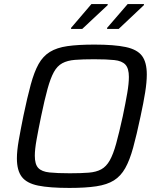

<svg xmlns="http://www.w3.org/2000/svg" viewBox="-20 -915 773 943"><path d="M321 8Q223 8 167 -3.5Q111 -15 87 -46.5Q63 -78 63 -137Q63 -174 72 -225.5Q81 -277 95 -346Q114 -437 131 -499.5Q148 -562 169.5 -600.5Q191 -639 225 -660Q259 -681 311.5 -688.5Q364 -696 444 -696Q541 -696 597.5 -684Q654 -672 677.5 -640.5Q701 -609 701 -549Q701 -512 693 -461.5Q685 -411 670 -342Q651 -252 634 -190Q617 -128 595 -89Q573 -50 539.5 -29Q506 -8 453 0Q400 8 321 8ZM323 -64Q379 -64 416 -67Q453 -70 477.5 -83.5Q502 -97 519 -127Q536 -157 550.5 -209.5Q565 -262 583 -344Q597 -411 605 -458Q613 -505 613 -537Q613 -579 596 -597.5Q579 -616 541.5 -620Q504 -624 442 -624Q386 -624 348.5 -621Q311 -618 286 -604.5Q261 -591 244.5 -561Q228 -531 213.5 -478.5Q199 -426 182 -344Q168 -276 159.5 -228.5Q151 -181 151 -150Q151 -108 168 -90Q185 -72 223 -68Q261 -64 323 -64ZM506 -773V-778L607 -895H687V-890L563 -773ZM329 -773V-778L429 -895H509V-890L384 -773Z"/></svg>

Font: Saira
Style: Italic
Weight: 400
Italic angle: -12°
Designer: Hector Gatti with collaboration of the Omnibus-Type team
Foundry: Omnibus-Type
Version: Version 1.100; ttfautohint (v1.8.3)